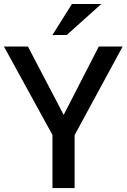

<svg xmlns="http://www.w3.org/2000/svg" viewBox="-21 -950 640 970"><path d="M244.1 0V-268.1L-1 -714.8H120.1L300.8 -369.6L478 -714.8H598.6L356 -267.6V0ZM316.4 -773.4 243.7 -772.9 342.3 -929.7H490.7Z"/></svg>

Font: Pontano Sans
Style: Bold
Weight: 700
Designer: Vernon Adams
Foundry: Vernon Adams
Version: Version 2.001